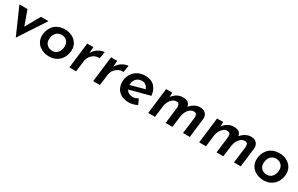

<svg xmlns="http://www.w3.org/2000/svg" viewBox="167 -1588 4261 2745"><g transform="rotate(30 2298.0 -215.5)"><path d="M229 11 38 -423H171L285 -107L217 -109L393 -423H518L233 11Z M768 11Q729 11 688.5 -2Q648 -15 614.5 -40.5Q581 -66 560.5 -105.5Q540 -145 540 -198Q540 -237 553 -279.5Q566 -322 595 -358.5Q624 -395 671.5 -417.5Q719 -440 787 -440Q845 -440 896.5 -416Q948 -392 981 -345.5Q1014 -299 1014 -232Q1014 -206 1006.5 -173.5Q999 -141 982.5 -108.5Q966 -76 937.5 -49Q909 -22 867 -5.5Q825 11 768 11ZM771 -82Q819 -82 847 -105.5Q875 -129 887.5 -163Q900 -197 900 -227Q900 -262 888.5 -285.5Q877 -309 858.5 -323Q840 -337 819.5 -343Q799 -349 783 -349Q737 -349 708 -326Q679 -303 666 -269Q653 -235 653 -203Q653 -158 672 -131.5Q691 -105 718.5 -93.5Q746 -82 771 -82Z M1259 -423 1253 -324Q1275 -362 1307 -388.5Q1339 -415 1374 -428.5Q1409 -442 1436 -442L1417 -330Q1370 -334 1331.5 -313Q1293 -292 1269.5 -256.5Q1246 -221 1241 -182L1218 0H1107L1158 -423Z M1652 -423 1646 -324Q1668 -362 1700 -388.5Q1732 -415 1767 -428.5Q1802 -442 1829 -442L1810 -330Q1763 -334 1724.5 -313Q1686 -292 1662.5 -256.5Q1639 -221 1634 -182L1611 0H1500L1551 -423Z M2103 -85Q2125 -85 2146.5 -93Q2168 -101 2188 -113L2228 -26Q2197 -9 2161 0.5Q2125 10 2091 10Q2023 10 1972 -14.5Q1921 -39 1892.5 -87.5Q1864 -136 1864 -206Q1864 -246 1879 -287Q1894 -328 1924 -362.5Q1954 -397 2001 -418.5Q2048 -440 2111 -440Q2148 -440 2183.5 -430.5Q2219 -421 2248 -398Q2277 -375 2298 -335.5Q2319 -296 2327 -235L1974 -141L1956 -206L2247 -286L2208 -272Q2198 -309 2171 -331Q2144 -353 2107 -353Q2064 -353 2035 -334Q2006 -315 1991 -284Q1976 -253 1976 -219Q1976 -170 1995 -140.5Q2014 -111 2043 -98Q2072 -85 2103 -85Z M2561 -423 2560 -332 2558 -347Q2588 -391 2632 -416.5Q2676 -442 2731 -442Q2783 -442 2814 -420.5Q2845 -399 2850 -354L2847 -352Q2878 -392 2922 -417Q2966 -442 3012 -442Q3074 -442 3106.5 -406.5Q3139 -371 3133 -315L3095 0H2983L3017 -272Q3019 -302 3010 -322.5Q3001 -343 2968 -345Q2932 -345 2903 -322.5Q2874 -300 2855.5 -264.5Q2837 -229 2832 -190L2808 0H2696L2729 -272Q2732 -302 2721.5 -322.5Q2711 -343 2679 -345Q2643 -345 2614.5 -322.5Q2586 -300 2567.5 -264.5Q2549 -229 2544 -190L2521 0H2409L2460 -423Z M3402 -423 3401 -332 3399 -347Q3429 -391 3473 -416.5Q3517 -442 3572 -442Q3624 -442 3655 -420.5Q3686 -399 3691 -354L3688 -352Q3719 -392 3763 -417Q3807 -442 3853 -442Q3915 -442 3947.5 -406.5Q3980 -371 3974 -315L3936 0H3824L3858 -272Q3860 -302 3851 -322.5Q3842 -343 3809 -345Q3773 -345 3744 -322.5Q3715 -300 3696.5 -264.5Q3678 -229 3673 -190L3649 0H3537L3570 -272Q3573 -302 3562.5 -322.5Q3552 -343 3520 -345Q3484 -345 3455.5 -322.5Q3427 -300 3408.5 -264.5Q3390 -229 3385 -190L3362 0H3250L3301 -423Z M4309 11Q4270 11 4229.5 -2Q4189 -15 4155.5 -40.5Q4122 -66 4101.5 -105.5Q4081 -145 4081 -198Q4081 -237 4094 -279.5Q4107 -322 4136 -358.5Q4165 -395 4212.5 -417.5Q4260 -440 4328 -440Q4386 -440 4437.5 -416Q4489 -392 4522 -345.5Q4555 -299 4555 -232Q4555 -206 4547.5 -173.5Q4540 -141 4523.5 -108.5Q4507 -76 4478.5 -49Q4450 -22 4408 -5.5Q4366 11 4309 11ZM4312 -82Q4360 -82 4388 -105.5Q4416 -129 4428.5 -163Q4441 -197 4441 -227Q4441 -262 4429.5 -285.5Q4418 -309 4399.5 -323Q4381 -337 4360.5 -343Q4340 -349 4324 -349Q4278 -349 4249 -326Q4220 -303 4207 -269Q4194 -235 4194 -203Q4194 -158 4213 -131.5Q4232 -105 4259.5 -93.5Q4287 -82 4312 -82Z"/></g></svg>

Font: Josefin Sans Thin SemiBold
Style: Italic
Weight: 600
Italic angle: -7°
Version: Version 2.000